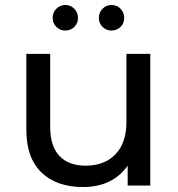

<svg xmlns="http://www.w3.org/2000/svg" viewBox="-20 -747 717 773"><path d="M279 -638.5Q264 -624 243 -624Q222 -624 207 -638.5Q192 -653 192 -675Q192 -697 207 -712Q222 -727 243 -727Q264 -727 279 -712Q294 -697 294 -675Q294 -653 279 -638.5ZM465 -638.5Q450 -624 429 -624Q408 -624 393 -638.5Q378 -653 378 -675Q378 -697 393 -712Q408 -727 429 -727Q450 -727 465 -712Q480 -697 480 -675Q480 -653 465 -638.5ZM489 -256V-530H585V0H494V-80Q433 6 314 6Q208 6 147 -52.5Q86 -111 86 -225V-530H182V-236Q182 -159 219 -119.5Q256 -80 325 -80Q401 -80 445 -126Q489 -172 489 -256Z"/></svg>

Font: false
Style: Regular
Weight: 500
Designer: Julieta Ulanovsky
Foundry: Julieta Ulanovsky
Version: Version 7.222;hotconv 1.0.109;makeotfexe 2.5.65596